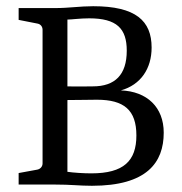

<svg xmlns="http://www.w3.org/2000/svg" viewBox="-20 -594 587 618"><path d="M468 -441C468 -527 417 -574 280 -574C237 -574 202 -568 157 -568H40V-530L101 -518C111 -516 117 -508 117 -498V-68C117 -58 110 -50 100 -48L40 -37V0H155C210 0 235 4 276 4C453 4 507 -71 507 -167C507 -249 453 -300 369 -303C433 -321 468 -373 468 -441ZM197 -531C210 -531 238 -535 267 -535C356 -535 388 -502 388 -431C388 -353 350 -316 279 -316C264 -316 229 -315 197 -316ZM274 -36C250 -36 217 -38 197 -41V-272C230 -272 270 -273 292 -273C379 -273 419 -240 419 -158C419 -76 378 -36 274 -36Z"/></svg>

Font: Yrsa
Style: Regular
Weight: 400
Designer: Anna Giedrys (Yrsa+Rasa design), David Brezina (Yrsa art-direction, Rasa art-direction, design)
Foundry: Rosetta Type Foundry
Version: Version 1.001;PS 1.1;hotconv 1.0.88;makeotf.lib2.5.647800